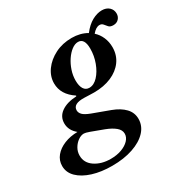

<svg xmlns="http://www.w3.org/2000/svg" viewBox="-307 -748 1117 1153"><g transform="rotate(-30 252.0 -171.0)"><path d="M143 249.5Q67.5 249.5 8.5 231Q-50.5 212.5 -84.8 179Q-119 145.5 -119 100.5Q-119 61.5 -94.5 32Q-70 2.5 -28.8 -14.2Q12.5 -31 63 -31.5Q20 -67 20 -115Q20 -162 59 -189.5Q98 -217 163.5 -220L165.5 -224.5Q87 -276 87 -354Q87 -402 117.2 -444Q147.5 -486 199 -512Q250.5 -538 314.5 -538Q374 -538 419.5 -511.5Q451 -552.5 486.2 -571.8Q521.5 -591 554 -591Q585 -591 603.8 -573.8Q622.5 -556.5 622.5 -530Q622.5 -508.5 608.5 -493.5Q594.5 -478.5 571 -478.5Q550 -478.5 540 -489.2Q530 -500 521.8 -510.8Q513.5 -521.5 498 -521.5Q473.5 -521.5 447.5 -490.5Q472.5 -468 486.2 -436.2Q500 -404.5 500 -367Q500 -313 470.5 -272.2Q441 -231.5 388.8 -209Q336.5 -186.5 268.5 -186.5Q248 -186.5 231.8 -187.5Q215.5 -188.5 203.5 -188.5Q123.5 -191.5 123.5 -145.5Q123.5 -129.5 137 -115.2Q150.5 -101 188.5 -86.5L306.5 -43Q360 -23 390 8.5Q420 40 420 83.5Q420 132 385 169.5Q350 207 287.5 228.2Q225 249.5 143 249.5ZM258.5 -225Q290 -225 317.8 -254.8Q345.5 -284.5 362.8 -330.8Q380 -377 380 -426.5Q380 -498 335.5 -498Q313.5 -498 291 -481Q268.5 -464 249.5 -435.8Q230.5 -407.5 219 -373.2Q207.5 -339 207.5 -304Q207.5 -266.5 220.5 -245.8Q233.5 -225 258.5 -225ZM156.5 209Q198.5 209 231.8 196.8Q265 184.5 284.5 164Q304 143.5 304 119Q304 93.5 280.2 73.5Q256.5 53.5 214.5 37.5L128.5 5.5Q102 -4 91 -4Q71 -4 50.5 10.5Q30 25 16.5 48.2Q3 71.5 3 98.5Q3 149 47.5 179Q92 209 156.5 209Z"/></g></svg>

Font: Libre Caslon Text SemiBold Italic
Style: Regular
Weight: 600
Italic angle: -22.583°
Designer: Pablo Impallari, Rodrigo Fuenzalida, Katja Schimmel
Foundry: Pablo Impallari, Rodrigo Fuenzalida
Version: Version 2.000